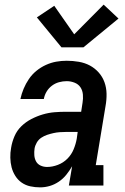

<svg xmlns="http://www.w3.org/2000/svg" viewBox="-20 -800 540 828"><path d="M153 8Q153 8 153 8Q153 8 153 8Q131 8 110.5 3.5Q90 -1 73.5 -12.5Q57 -24 46 -41.5Q35 -59 30 -78.5Q25 -98 24.5 -120Q24 -142 28 -163Q32 -188 42.5 -212.5Q53 -237 72 -255.5Q91 -274 115 -286.5Q139 -299 164.5 -306.5Q190 -314 215 -316Q240 -318 265 -318H330L336 -357Q339 -374 337.5 -392Q336 -410 327 -423.5Q318 -437 301.5 -443.5Q285 -450 268 -450Q251 -450 234.5 -445.5Q218 -441 204 -430.5Q190 -420 181 -405Q172 -390 169 -373H68Q73 -396 82 -417.5Q91 -439 104.5 -459Q118 -479 137 -494.5Q156 -510 178 -520Q200 -530 222.5 -534Q245 -538 268 -538Q294 -538 320 -533.5Q346 -529 367.5 -517.5Q389 -506 405.5 -487.5Q422 -469 430.5 -445.5Q439 -422 439.5 -395.5Q440 -369 435 -342L393 -88H426V0H277L291 -83Q280 -64 266 -46.5Q252 -29 233.5 -16.5Q215 -4 194.5 2Q174 8 153 8ZM183 -80Q206 -80 229.5 -89Q253 -98 270.5 -115.5Q288 -133 297.5 -156Q307 -179 311 -202L315 -231H265Q251 -231 237.5 -230Q224 -229 210.5 -226Q197 -223 183.5 -218.5Q170 -214 158 -206Q146 -198 138.5 -185Q131 -172 129 -159Q127 -145 128 -130.5Q129 -116 135.5 -104Q142 -92 155 -86Q168 -80 183 -80ZM245 -596 139 -725 214 -775 300 -652 427 -780 491 -720 340 -596Z"/></svg>

Font: Iosevka Curly Slab SmBdObl
Style: Regular
Weight: 600
Italic angle: -9°
Monospace: yes
Designer: Belleve Invis
Foundry: Belleve Invis
Version: Version 11.0.0; ttfautohint (v1.8.3)